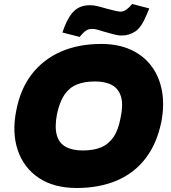

<svg xmlns="http://www.w3.org/2000/svg" viewBox="-20 -928 851 957"><path d="M362 9Q248 9 173 -41.5Q98 -92 68.5 -179.5Q39 -267 61 -377Q82 -486 139.5 -559.5Q197 -633 284.5 -671Q372 -709 485 -709Q570 -709 633.5 -679.5Q697 -650 736 -597Q775 -544 787.5 -473.5Q800 -403 784 -320Q762 -212 705.5 -138.5Q649 -65 562 -28Q475 9 362 9ZM393 -178Q446 -178 483.5 -193.5Q521 -209 545.5 -244.5Q570 -280 581 -341Q595 -405 583.5 -445Q572 -485 539 -503.5Q506 -522 453 -522Q400 -522 362.5 -506.5Q325 -491 301 -455.5Q277 -420 264 -359Q252 -295 263 -255Q274 -215 307 -196.5Q340 -178 393 -178ZM377 -744 291 -766 302 -796Q325 -853 354 -877.5Q383 -902 429 -902Q449 -902 471.5 -896Q494 -890 515 -884Q537 -878 554.5 -874Q572 -870 582 -870Q592 -870 601.5 -875Q611 -880 624 -892L639 -908L724 -886L712 -857Q686 -793 655.5 -772Q625 -751 587 -751Q567 -751 544.5 -757.5Q522 -764 499 -770Q481 -776 466 -780Q451 -784 441 -784Q425 -784 414 -778.5Q403 -773 391 -760Z"/></svg>

Font: REM ExtraBold
Style: Italic
Weight: 800
Italic angle: -11°
Designer: Octavio Pardo
Foundry: Ashler Design
Version: Version 1.005;gftools[0.9.28]